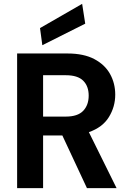

<svg xmlns="http://www.w3.org/2000/svg" viewBox="-20 -978 671 998"><path d="M69 0V-700H331Q415 -700 470 -671Q525 -642 552 -593.5Q579 -545 579 -486Q579 -423 546 -369.5Q513 -316 442 -291L586 0H432L304 -274H204V0ZM204 -372H322Q384 -372 412.5 -402Q441 -432 441 -481Q441 -530 412.5 -558.5Q384 -587 322 -587H204ZM200 -743 188 -832 407 -958 423 -855Z"/></svg>

Font: DM Sans
Style: Bold
Weight: 700
Designer: Colophon Foundry, Jonny Pinhorn
Foundry: Colophon Foundry
Version: Version 4.004; ttfautohint (v1.8.4.7-5d5b)